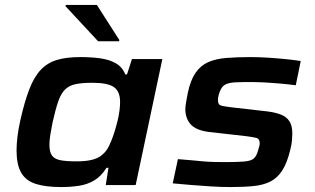

<svg xmlns="http://www.w3.org/2000/svg" viewBox="-20 -749 1276 777"><path d="M228 8Q164 8 124 -5Q84 -18 65.5 -50.5Q47 -83 47 -140Q47 -164 50.5 -194.5Q54 -225 62 -261Q79 -337 98.5 -387.5Q118 -438 145 -466.5Q172 -495 210.5 -506.5Q249 -518 305 -518Q349 -518 385.5 -513Q422 -508 448.5 -493Q475 -478 487 -448H494L514 -510H637L529 0H408L419 -70H411Q390 -36 361.5 -19Q333 -2 298.5 3Q264 8 228 8ZM290 -96Q325 -96 349 -101.5Q373 -107 388.5 -118.5Q404 -130 415 -147Q422 -159 429.5 -177Q437 -195 443.5 -216Q450 -237 455.5 -259Q461 -281 463.5 -301Q466 -321 466 -336Q466 -379 441 -396.5Q416 -414 354 -414Q312 -414 286 -408.5Q260 -403 243.5 -387Q227 -371 216 -339.5Q205 -308 193 -255Q187 -225 183.5 -203Q180 -181 180 -163Q180 -134 190.5 -119.5Q201 -105 225 -100.5Q249 -96 290 -96ZM377 -582 245 -724 246 -729H372L463 -587L462 -582Z M913 8Q877 8 835 5.5Q793 3 752.5 -0.5Q712 -4 679 -7L700 -105Q729 -103 754 -100.5Q779 -98 802 -96Q825 -94 847.5 -93.5Q870 -93 893 -93Q943 -93 969.5 -95.5Q996 -98 1007 -107.5Q1018 -117 1024 -139Q1027 -149 1029 -156Q1031 -163 1031 -168Q1031 -187 1019 -190.5Q1007 -194 976 -198L825 -215Q772 -222 751 -246.5Q730 -271 730 -308Q730 -317 733 -335Q736 -353 740 -373Q751 -425 771.5 -454.5Q792 -484 822.5 -497.5Q853 -511 896 -514.5Q939 -518 994 -518Q1028 -518 1066 -515.5Q1104 -513 1138.5 -509.5Q1173 -506 1197 -502L1177 -404Q1146 -408 1112.5 -411Q1079 -414 1050.5 -415.5Q1022 -417 1004 -417Q962 -417 936 -416Q910 -415 895 -408.5Q880 -402 872 -384Q868 -376 865 -364.5Q862 -353 862 -345Q862 -327 871.5 -323Q881 -319 914 -315L1063 -298Q1095 -294 1117.5 -285Q1140 -276 1151.5 -258Q1163 -240 1163 -208Q1163 -197 1161.5 -180Q1160 -163 1155 -144Q1142 -90 1122.5 -59.5Q1103 -29 1074.5 -14.5Q1046 0 1006 4Q966 8 913 8Z"/></svg>

Font: Saira Expanded SemiBold
Style: Italic
Weight: 600
Width: 7
Italic angle: -12°
Designer: Hector Gatti with collaboration of the Omnibus-Type team
Foundry: Omnibus-Type
Version: Version 1.101